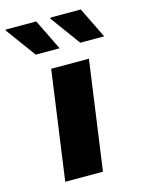

<svg xmlns="http://www.w3.org/2000/svg" viewBox="-180 -803 650 870"><g transform="rotate(-15 144.5 -368.0)"><path d="M16 0 87 -511H264L193 0ZM245 -591 141 -733 147 -736H286L357 -591ZM36 -591 -68 -733 -66 -736H77L148 -591Z"/></g></svg>

Font: Chivo Medium ExtraBold
Style: Italic
Weight: 800
Italic angle: -8.05°
Version: Version 2.002